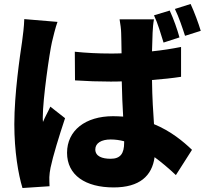

<svg xmlns="http://www.w3.org/2000/svg" viewBox="-20 -875 1040 965"><path d="M459 -124C459 -156 490 -174 536 -174C559 -174 581 -171 604 -165C604 -163 604 -160 604 -158C604 -103 585 -77 536 -77C494 -77 459 -89 459 -124ZM754 -778H581C585 -757 589 -724 589 -709C590 -691 590 -654 591 -607C572 -606 553 -606 534 -606C474 -606 414 -609 356 -615L357 -471C416 -467 476 -465 535 -465C554 -465 573 -465 592 -466C593 -403 596 -342 599 -289C582 -290 565 -291 548 -291C409 -291 317 -219 317 -107C317 6 410 67 551 67C682 67 744 9 757 -85C791 -60 827 -30 864 5L945 -122C901 -164 839 -216 754 -251C750 -310 745 -382 744 -473C795 -477 845 -482 890 -489V-639C844 -630 795 -622 744 -617C745 -658 746 -692 747 -711C748 -733 750 -759 754 -778ZM269 -765 102 -779C101 -741 95 -696 91 -666C80 -592 52 -404 52 -251C52 -115 72 2 93 70L229 61C228 44 228 26 228 15C228 5 231 -18 234 -32C246 -90 277 -191 307 -281L233 -339C220 -310 208 -291 196 -262C195 -266 195 -282 195 -285C195 -378 229 -611 241 -663C245 -681 260 -742 269 -765ZM833 -822 754 -798C774 -756 788 -705 802 -661L882 -687C872 -725 852 -781 833 -822ZM938 -855 859 -830C879 -789 896 -738 910 -695L989 -720C978 -757 957 -814 938 -855Z"/></svg>

Font: Source Han Sans HK Heavy
Style: Regular
Weight: 900
Designer: Ryoko NISHIZUKA 西塚涼子 (kana, bopomofo & ideographs); Paul D. Hunt (Latin, Greek & Cyrillic); Sandoll Communications 산돌커뮤니
Foundry: Adobe
Version: Version 2.000;hotconv 1.0.107;makeotfexe 2.5.65593